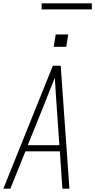

<svg xmlns="http://www.w3.org/2000/svg" viewBox="-24 -1128 569 1148"><path d="M-4 0 292 -735H339L391 0H349L334 -223H128L38 0ZM331 -260 315 -490Q312 -534 309 -577.5Q306 -621 304 -664Q287 -621 269.5 -577.5Q252 -534 235 -490L142 -260ZM297 -848 309 -922H384L372 -848ZM525 -1072H225V-1108H525Z"/></svg>

Font: Iosevka SS04 Extralight
Style: Italic
Weight: 200
Italic angle: -9°
Monospace: yes
Designer: Belleve Invis
Foundry: Belleve Invis
Version: Version 19.0.0; ttfautohint (v1.8.4)